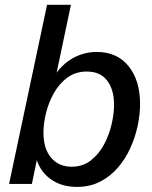

<svg xmlns="http://www.w3.org/2000/svg" viewBox="-20 -752 623 785"><path d="M294.4 12.2Q228.5 12.2 182.9 -22.7Q137.2 -57.6 124.5 -120.1L135.3 -120.6L110.4 0H17.1L172.4 -732.4H270L205.6 -426.8L197.8 -435.1Q231.4 -488.3 277.3 -513.9Q323.2 -539.6 375.5 -539.6Q459 -539.6 505.9 -481.2Q552.7 -422.9 552.7 -327.1Q552.7 -285.2 543 -238.5Q533.2 -191.9 513.2 -147.5Q493.2 -103 462.4 -67.1Q431.6 -31.2 389.9 -9.5Q348.1 12.2 294.4 12.2ZM272.5 -70.3Q317.9 -70.3 350.8 -95.7Q383.8 -121.1 405 -160.6Q426.3 -200.2 436.3 -243.9Q446.3 -287.6 446.3 -323.7Q446.3 -385.3 418.2 -422.4Q390.1 -459.5 335 -459.5Q289.1 -459.5 255.6 -434.8Q222.2 -410.2 200.4 -371.6Q178.7 -333 168.2 -290Q157.7 -247.1 157.7 -210.4Q157.7 -143.6 189.2 -106.9Q220.7 -70.3 272.5 -70.3Z"/></svg>

Font: Schibsted Grotesk Medium
Style: Italic
Weight: 500
Italic angle: -12°
Designer: Bakken & Baeck AS, Henrik Kongsvoll
Foundry: Schibsted ASA
Version: Version 1.100;gftools[0.9.25]